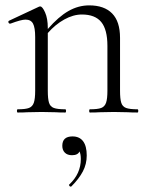

<svg xmlns="http://www.w3.org/2000/svg" viewBox="-20 -419 555 715"><path d="M492 0Q469 0 456 -1L404 -2L351 -1Q338 0 315 0Q312 0 312 -6Q312 -12 315 -12Q344 -12 357 -17Q370 -22 375 -36.5Q380 -51 380 -81V-248Q380 -309 357 -337Q334 -365 285 -365Q253 -365 219.5 -346.5Q186 -328 158 -296V-81Q158 -51 162.5 -36.5Q167 -22 180.5 -17Q194 -12 223 -12Q226 -12 226 -6Q226 0 223 0Q200 0 187 -1L135 -2L82 -1Q69 0 46 0Q43 0 43 -6Q43 -12 46 -12Q75 -12 88 -17Q101 -22 106 -36.5Q111 -51 111 -81V-281Q111 -316 103 -331Q95 -346 75 -346Q59 -346 19 -331H17Q13 -331 11.5 -335.5Q10 -340 14 -342L125 -394Q127 -395 130 -395Q138 -395 148 -372.5Q158 -350 158 -315V-311Q198 -357 235 -378Q272 -399 312 -399Q368 -399 397.5 -369Q427 -339 427 -278V-81Q427 -51 431.5 -36.5Q436 -22 449.5 -17Q463 -12 492 -12Q495 -12 495 -6Q495 0 492 0ZM303 160Q303 192 288.5 219.5Q274 247 246 275Q245 276 243 276Q240 276 238 272.5Q236 269 238 268Q281 228 281 173Q281 155 276 145Q270 159 248 159Q231 159 221.5 149.5Q212 140 212 124Q212 89 250 89Q276 89 289.5 107Q303 125 303 160Z"/></svg>

Font: Cormorant Garamond Light
Style: Regular
Weight: 300
Designer: Christian Thalmann (Catharsis Fonts)
Version: Version 3.000